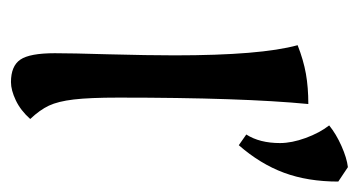

<svg xmlns="http://www.w3.org/2000/svg" viewBox="-176 -486 670 359"><g transform="rotate(90 159.5 -306.0)"><path d="M79 -73Q79 -104 81 -172Q83 -248 83 -297Q83 -458 64 -527Q92 -538 117.5 -542.5Q143 -547 174 -547Q162 -423 162 -192Q162 -138 165.5 -108.5Q169 -79 177 -62Q185 -45 202 -27Q186 -9 167 0Q148 9 133 9Q103 9 91 -8.5Q79 -26 79 -73ZM231 -431Q247 -456 247 -494Q247 -516 237.5 -542Q228 -568 214 -586Q230 -599 252.5 -609Q275 -619 292 -621L319 -603Q319 -546 302.5 -501.5Q286 -457 251 -417Z"/></g></svg>

Font: Mirza
Style: Regular
Weight: 400
Designer: Arabic design by Kourosh Beigpour, Latin design by Eduardo Tunni, engineering by Lasse Fister
Version: Version 1.0010g